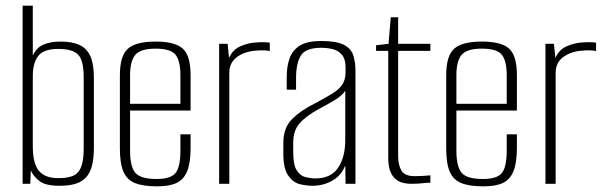

<svg xmlns="http://www.w3.org/2000/svg" viewBox="-20 -650 2128 679"><path d="M190 7Q142 7 120.5 -9Q99 -25 89 -47L87 0H60V-630H96V-453Q108 -481 133 -492Q158 -503 194 -503Q236 -503 262 -490.5Q288 -478 300 -450.5Q312 -423 312 -375V-128Q312 -91 305.5 -65Q299 -39 284.5 -23Q270 -7 247 0Q224 7 190 7ZM186 -20Q221 -20 240 -29Q259 -38 267.5 -61Q276 -84 276 -126V-376Q276 -436 256.5 -456.5Q237 -477 186 -477Q135 -477 115.5 -452.5Q96 -428 96 -381V-133Q96 -72 117.5 -46Q139 -20 186 -20Z M536 9Q486 9 457.5 -2.5Q429 -14 416.5 -43Q404 -72 404 -125V-384Q404 -453 432.5 -478Q461 -503 530 -503Q599 -503 626.5 -478Q654 -453 654 -384V-259H440V-117Q440 -61 458.5 -39Q477 -17 534 -17Q584 -17 601 -38.5Q618 -60 618 -117V-175H654V-126Q654 -75 642 -45Q630 -15 604.5 -3Q579 9 536 9ZM440 -283H618V-384Q618 -434 601 -456Q584 -478 530 -478Q477 -478 458.5 -456Q440 -434 440 -384Z M755 0V-495H785L790 -445Q803 -475 831.5 -487Q860 -499 888 -500Q914 -502 934 -499V-469Q929 -471 921 -471.5Q913 -472 904 -472Q895 -472 887 -471Q847 -469 819 -449Q791 -429 791 -393V0Z M1085 7Q1063 7 1039.5 1Q1016 -5 999 -29.5Q982 -54 982 -106V-145Q982 -198 1013 -229Q1044 -260 1095 -285Q1130 -304 1153.5 -318Q1177 -332 1189.5 -349.5Q1202 -367 1202 -394V-412Q1202 -441 1189.5 -456Q1177 -471 1157.5 -476Q1138 -481 1116 -481Q1061 -481 1044 -453.5Q1027 -426 1027 -375V-333H994V-378Q994 -415 1004 -443.5Q1014 -472 1040 -488.5Q1066 -505 1116 -505Q1170 -505 1196 -491.5Q1222 -478 1229.5 -454Q1237 -430 1237 -401V0H1202L1201 -65Q1187 -29 1155 -11Q1123 7 1085 7ZM1095 -19Q1150 -19 1175.5 -56.5Q1201 -94 1201 -155V-329Q1188 -310 1160.5 -294Q1133 -278 1105 -263Q1063 -240 1040 -214.5Q1017 -189 1017 -145V-112Q1017 -67 1029.5 -47.5Q1042 -28 1060.5 -23.5Q1079 -19 1095 -19Z M1436 0Q1414 0 1398.5 -5.5Q1383 -11 1373 -22.5Q1363 -34 1358 -51Q1353 -68 1353 -92V-470H1310V-490L1354 -495L1362 -589H1388V-495H1502V-470H1388V-98Q1388 -67 1399.5 -47Q1411 -27 1447 -27Q1461 -27 1477 -28Q1493 -29 1502 -30V-4Q1492 -4 1474 -2Q1456 0 1436 0Z M1690 9Q1640 9 1611.5 -2.5Q1583 -14 1570.5 -43Q1558 -72 1558 -125V-384Q1558 -453 1586.5 -478Q1615 -503 1684 -503Q1753 -503 1780.5 -478Q1808 -453 1808 -384V-259H1594V-117Q1594 -61 1612.5 -39Q1631 -17 1688 -17Q1738 -17 1755 -38.5Q1772 -60 1772 -117V-175H1808V-126Q1808 -75 1796 -45Q1784 -15 1758.5 -3Q1733 9 1690 9ZM1594 -283H1772V-384Q1772 -434 1755 -456Q1738 -478 1684 -478Q1631 -478 1612.5 -456Q1594 -434 1594 -384Z M1909 0V-495H1939L1944 -445Q1957 -475 1985.5 -487Q2014 -499 2042 -500Q2068 -502 2088 -499V-469Q2083 -471 2075 -471.5Q2067 -472 2058 -472Q2049 -472 2041 -471Q2001 -469 1973 -449Q1945 -429 1945 -393V0Z"/></svg>

Font: Alumni Sans Thin ExtraLight
Style: Regular
Weight: 250
Version: Version 1.018